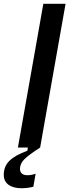

<svg xmlns="http://www.w3.org/2000/svg" viewBox="-81 -783 381 1019"><path d="M132 0H14L149 -763H267ZM-61 145Q-61 99 -30 69.5Q1 40 64 17L67 0H132Q73 38 49 61.5Q25 85 25 113Q25 129 35 138Q45 147 65 147Q85 147 108 139L96 208Q65 216 34 216Q-11 216 -36 197.5Q-61 179 -61 145Z"/></svg>

Font: Open Sauce Sans Medium Italic
Style: Regular
Weight: 500
Italic angle: -10°
Designer: Alfredo Marco Pradil
Foundry: Creative Sauce Fz LLC
Version: Version 1.477